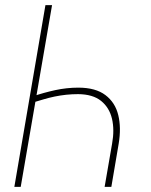

<svg xmlns="http://www.w3.org/2000/svg" viewBox="-20 -731 591 751"><path d="M415.5 0H389.2L418.5 -169.4Q428.2 -223.1 418 -266.6Q407.7 -310.1 375.5 -336.2Q343.3 -362.3 285.6 -362.8Q262.2 -362.8 239 -360.4Q215.8 -357.9 193.4 -353.3Q170.9 -348.6 148.9 -342Q127 -335.4 104 -328.6L108.4 -354Q129.4 -361.3 151.4 -367.4Q173.3 -373.5 195.8 -378.4Q218.3 -383.3 240.7 -385.7Q263.2 -388.2 286.1 -388.2Q354 -388.2 392.3 -359.1Q430.7 -330.1 442.6 -280.8Q454.6 -231.4 444.3 -169.4ZM61 0H36.1L157.7 -710.9H183.6Z"/></svg>

Font: Roboto Condensed Thin
Style: Italic
Weight: 250
Italic angle: -12°
Designer: Christian Robertson
Foundry: Google
Version: Version 3.008; 2023